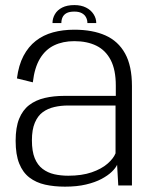

<svg xmlns="http://www.w3.org/2000/svg" viewBox="-20 -712 588 737"><path d="M229.5 4.5Q275.5 4.5 310.2 -3.8Q345 -12 369.8 -25.2Q394.5 -38.5 409.2 -52.8Q424 -67 429.5 -79.5L434 0H486.5V-381.5Q486.5 -459 460.2 -506.5Q434 -554 384.8 -576Q335.5 -598 265 -598Q221 -598 183.5 -587.8Q146 -577.5 117.5 -555.2Q89 -533 70.2 -497.5Q51.5 -462 45 -411L106 -396Q112.5 -452.5 133.5 -487.2Q154.5 -522 188 -538Q221.5 -554 265 -554Q314.5 -554 350 -536.5Q385.5 -519 405 -481.5Q424.5 -444 424.5 -383.5V-344H227Q186 -344 151.8 -336Q117.5 -328 92.2 -308.8Q67 -289.5 53.5 -256.2Q40 -223 40 -171.5Q40 -118.5 53.8 -84.2Q67.5 -50 93 -30.5Q118.5 -11 153.2 -3.2Q188 4.5 229.5 4.5ZM242 -37.5Q213.5 -37.5 188.2 -43.2Q163 -49 143.5 -63.8Q124 -78.5 113.2 -105Q102.5 -131.5 102.5 -173.5Q102.5 -214.5 113.8 -241Q125 -267.5 144.2 -281.5Q163.5 -295.5 188.5 -301.2Q213.5 -307 241 -307H423.5V-123.5Q415.5 -103.5 392.5 -83.5Q369.5 -63.5 331.8 -50.5Q294 -37.5 242 -37.5ZM265.5 -692.5Q237.5 -692.5 218.8 -683Q200 -673.5 190.8 -657.5Q181.5 -641.5 181.5 -623.5H215.5Q215.5 -635.5 220 -645.5Q224.5 -655.5 235.2 -661.5Q246 -667.5 265.5 -667.5Q283 -667.5 294 -661.5Q305 -655.5 310.2 -645.5Q315.5 -635.5 315.5 -623.5H349.5Q349.5 -641.5 339.2 -657.5Q329 -673.5 310.2 -683Q291.5 -692.5 265.5 -692.5Z"/></svg>

Font: Anybody Thin Light
Style: Regular
Weight: 300
Version: Version 1.113;gftools[0.9.25]